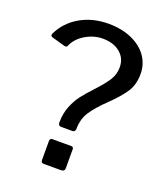

<svg xmlns="http://www.w3.org/2000/svg" viewBox="-138 -845 804 938"><g transform="rotate(20 263.5 -376.0)"><path d="M22 -612Q54 -678 118 -715Q182 -752 265 -752Q333 -752 385.5 -729Q438 -706 466.5 -665.5Q495 -625 495 -574Q495 -519 469.5 -480Q444 -441 393 -392Q343 -344 317.5 -305.5Q292 -267 292 -214Q292 -208 288 -203.5Q284 -199 278 -199H219Q203 -199 203 -216Q203 -263 218 -300.5Q233 -338 254 -365.5Q275 -393 309 -429Q349 -472 368.5 -502.5Q388 -533 388 -570Q388 -617 353.5 -645.5Q319 -674 264 -674Q216 -674 173 -648Q130 -622 114 -583Q112 -578 109 -576.5Q106 -575 99 -576L28 -596Q18 -600 22 -612ZM309 -18Q309 -8 304 -4Q299 0 288 0H202Q193 0 189.5 -4Q186 -8 186 -16V-113Q186 -128 198 -128H297Q309 -128 309 -115Z"/></g></svg>

Font: n
Style: Regular
Weight: 500
Designer: Pablo Impallari, Rodrigo Fuenzalida
Foundry: Impallari Type
Version: Version 1.002; ttfautohint (v1.5)